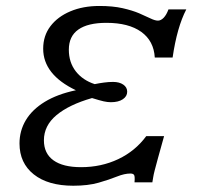

<svg xmlns="http://www.w3.org/2000/svg" viewBox="-20 -602 680 634"><path d="M221.8 11.3Q138.7 11.3 91.5 -26.2Q44.4 -63.7 44.4 -128.2Q44.4 -170.2 65.3 -205.2Q86.3 -240.3 127.8 -265.7Q169.4 -291.1 230.6 -304Q176.6 -329.8 149.6 -364.1Q122.6 -398.4 122.6 -441.1Q122.6 -483.9 146.4 -515.3Q170.2 -546.8 212.1 -564.5Q254 -582.3 308.1 -582.3Q352.4 -582.3 384.7 -575Q416.9 -567.7 439.5 -558.1Q462.1 -548.4 477 -541.1Q491.9 -533.9 501.6 -533.9Q511.3 -533.9 520.6 -543.5Q529.8 -553.2 536.3 -571H595.2Q564.5 -512.1 550 -412.1H491.1Q487.9 -466.9 446.4 -496.8Q404.8 -526.6 331.5 -526.6Q270.2 -526.6 238.7 -504.4Q207.3 -482.3 207.3 -437.9Q207.3 -396 230.2 -366.5Q253.2 -337.1 292.7 -324.2Q308.1 -327.4 323.4 -329.4Q338.7 -331.5 353.2 -331.5Q374.2 -331.5 387.1 -322.6Q400 -313.7 400 -299.2Q400 -283.9 385.5 -274.2Q371 -264.5 346 -264.5Q335.5 -264.5 322.6 -267.3Q309.7 -270.2 283.9 -278.2Q208.1 -256.5 166.5 -221.8Q125 -187.1 125 -138.7Q125 -95.2 156.5 -72.6Q187.9 -50 247.6 -50Q314.5 -50 370.6 -76.6Q426.6 -103.2 462.9 -152.4H521.8Q508.9 -106.5 501.6 -79.8Q494.4 -53.2 490.7 -39.1Q487.1 -25 485.9 -16.9Q484.7 -8.9 483.1 0H424.2Q425.8 -18.5 423 -23.8Q420.2 -29 410.5 -29Q391.1 -29 366.1 -19Q341.1 -8.9 306 1.2Q271 11.3 221.8 11.3Z"/></svg>

Font: Playfair 5pt SemiExpanded Light
Style: Italic
Weight: 300
Width: 6
Italic angle: -15.6°
Designer: Claus Eggers Sørensen
Foundry: Claus Eggers Sørensen
Version: Version 2.203